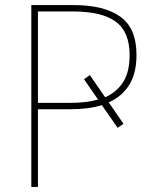

<svg xmlns="http://www.w3.org/2000/svg" viewBox="-20 -734 608 754"><path d="M516 -519Q516 -446 487.5 -400.5Q459 -355 407 -332L465 -248L442 -232L380 -321Q328 -305 256 -305H129V0H103V-714H270Q389 -714 452.5 -668.5Q516 -623 516 -519ZM254 -330Q319 -330 365 -343L310 -423L333 -439L393 -352Q438 -372 463.5 -411.5Q489 -451 489 -518Q489 -609 434.5 -649Q380 -689 266 -689H129V-330Z"/></svg>

Font: Noto Sans Thin
Style: Regular
Weight: 100
Designer: Monotype Design Team
Foundry: Monotype Imaging Inc.
Version: Version 2.007